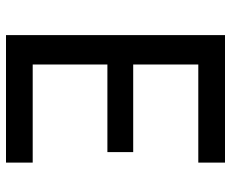

<svg xmlns="http://www.w3.org/2000/svg" viewBox="-85 -685 770 640"><g transform="rotate(90 300.0 -365.0)"><path d="M97 0V-730H522V-641H195V-424H487V-338H195V-89H522V0Z"/></g></svg>

Font: JetBrainsMono NFM Medium
Style: Regular
Weight: 500
Monospace: yes
Designer: Philipp Nurullin, Konstantin Bulenkov
Foundry: JetBrains
Version: Version 2.304; ttfautohint (v1.8.4.7-5d5b);Nerd Fonts 3.3.0